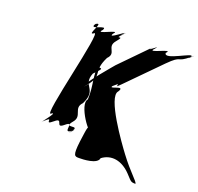

<svg xmlns="http://www.w3.org/2000/svg" viewBox="-143 -974 1199 1160"><g transform="rotate(20 456.5 -394.0)"><path d="M724 -116C684 -169 508 -411 555 -459C593 -517 477 -439 516 -484C560 -534 467 -437 516 -482C571 -532 504 -450 561 -508C608 -555 718 -667 765 -715C849 -799 819 -740 898 -806C948 -849 851 -760 898 -808C909 -840 746 -728 745 -776C792 -823 626 -728 673 -776C716 -823 613 -729 659 -780L485 -602C484 -600 337 -431 361 -433C408 -480 322 -381 364 -432C439 -522 366 -514 422 -626C469 -673 395 -688 438 -739C491 -801 409 -737 466 -794C513 -841 417 -748 464 -796C499 -834 377 -728 406 -776C453 -823 293 -728 340 -776C369 -823 249 -740 287 -796C334 -843 239 -746 286 -794C340 -832 253 -709 297 -739C344 -786 173 -147 220 -195C264 -224 158 -102 194 -140C241 -187 147 -90 194 -138C252 -194 192 -106 253 -158C303 -201 268 -115 319 -158C379 -210 316 -100 371 -138C418 -185 332 -88 374 -140C417 -193 308 -132 361 -195C404 -245 332 -272 379 -320C434 -430 337 -416 374 -508C421 -555 419 -556 391 -556C374 -512 404 -439 399 -351C359 -310 484 -136 490 -177C498 -214 501 -204 476 -200C453 -200 455 -196 441 -96C429 1 442 0 470 0C493 0 587 -2 593 -44C649 -86 719 -74 778 -12C814 26 812 30 844 30C843 14 791 -26 724 -116Z"/></g></svg>

Font: Hussar Przerywany
Style: Obl
Weight: 400
Foundry: Cannot Into Space Fonts
Version: Version 0.982